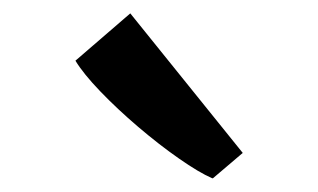

<svg xmlns="http://www.w3.org/2000/svg" viewBox="-20 -902 464 280"><path d="M289.5 -642Q270 -650.5 241 -670.8Q212 -691 181.5 -717Q151 -743 126.2 -768.8Q101.5 -794.5 90 -813.5L170 -882.5L334 -679L290.5 -642Z"/></svg>

Font: Merriweather SemiBold
Style: Regular
Weight: 600
Version: Version 2.100